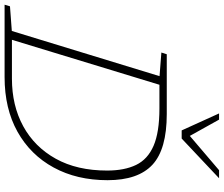

<svg xmlns="http://www.w3.org/2000/svg" viewBox="-117 -886 975 837"><g transform="rotate(90 370.5 -467.5)"><path d="M284 -675.5 181 -683.5 188.5 -707H449Q603 -707 670.2 -644.5Q737.5 -582 737.5 -449Q737.5 -315 682.2 -213.8Q627 -112.5 526.2 -56.2Q425.5 0 288 0H-27.5L-20.5 -23.5L87 -31.5ZM295 -32Q412 -32 502.2 -81.2Q592.5 -130.5 644 -223.2Q695.5 -316 695.5 -447Q695.5 -522.5 671 -573.2Q646.5 -624 587.5 -649.5Q528.5 -675 424.5 -675H321.5L125.5 -32ZM729 -935 556 -772H520.5L446.5 -935H473.5L544.5 -807.5L694 -935Z"/></g></svg>

Font: Newsreader Caption ExtraLight
Style: Italic
Weight: 275
Italic angle: -17°
Designer: Hugues Gentile
Foundry: Production Type
Version: Version 1.001